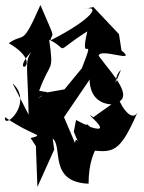

<svg xmlns="http://www.w3.org/2000/svg" viewBox="-22 -624 574 765"><path d="M121 -42 127 121 194 -28 188 -72C230 -38 170 101 331 108C330 -57 424 -74 320 -29C432 -11 455 -15 527 -179C497 -110 395 -286 460 -346L404 -210C546 -211 417 -336 371 -402C377 -435 529 -369 462 -423L452 -488L350 -596L307 -587C386 -608 347 -548 179 -463C187 -502 204 -452 139 -604C64 -433 77 -497 13 -452C169 -360 6 -313 102 -417C76 -372 88 -372 92 -167L28 -292C115 -214 -10 -102 -2 -157C116 -76 159 -90 100 -74ZM166 -257 134 -262C179 -387 193 -328 174 -466C261 -423 181 -407 326 -499C291 -353 366 -508 304 -352L235 -268L162 -255C93 -259 185 -258 128 -232ZM272 -99C310 -6 280 -97 277 -54L233 -157L346 -323C346 -395 293 -216 422 -208L350 -157C291 -196 444 -83 338 -118C283 -163 372 -96 281 -146Z"/></svg>

Font: Asimov Silicon
Style: Regular
Weight: 400
Designer: Google
Version: Version 2.000980; 2014